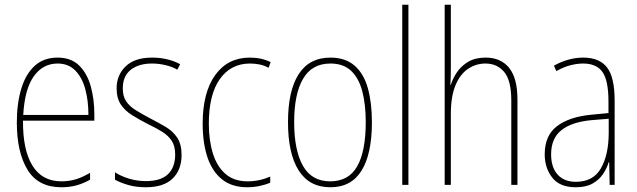

<svg xmlns="http://www.w3.org/2000/svg" viewBox="-20 -873 2687 810"><path d="M223 -630Q280 -630 314 -596.5Q348 -563 363 -508.5Q378 -454 378 -391V-364H77Q76 -240 117 -174Q158 -108 239 -108Q271 -108 299.5 -116.5Q328 -125 360 -144V-115Q334 -100 304.5 -91.5Q275 -83 239 -83Q141 -83 96 -157Q51 -231 51 -356Q51 -436 69.5 -498Q88 -560 126 -595Q164 -630 223 -630ZM223 -605Q161 -605 122.5 -551Q84 -497 78 -388H353Q353 -449 339.5 -498Q326 -547 297 -576Q268 -605 223 -605Z M746 -219Q746 -157 708.5 -120Q671 -83 595 -83Q553 -83 519.5 -93Q486 -103 465 -115V-146Q492 -129 525.5 -119Q559 -109 595 -109Q659 -109 689 -138.5Q719 -168 719 -221Q719 -257 704.5 -279Q690 -301 664.5 -317Q639 -333 605 -349Q568 -368 537.5 -387Q507 -406 489.5 -432.5Q472 -459 472 -501Q472 -556 510 -593Q548 -630 622 -630Q656 -630 686.5 -622.5Q717 -615 740 -602L728 -579Q708 -591 679 -598Q650 -605 621 -605Q565 -605 531.5 -578.5Q498 -552 498 -500Q498 -467 512 -446Q526 -425 551.5 -409Q577 -393 611 -375Q648 -356 678.5 -338Q709 -320 727.5 -292.5Q746 -265 746 -219Z M1023 -83Q958 -83 916.5 -116.5Q875 -150 855 -210Q835 -270 835 -351Q835 -483 888 -556.5Q941 -630 1034 -630Q1083 -630 1122 -611L1113 -587Q1095 -597 1075 -601Q1055 -605 1035 -605Q954 -605 907.5 -539.5Q861 -474 861 -351Q861 -281 878 -226Q895 -171 931 -139.5Q967 -108 1025 -108Q1074 -108 1120 -128V-102Q1101 -94 1075.5 -88.5Q1050 -83 1023 -83Z M1549 -357Q1549 -224 1505.5 -153.5Q1462 -83 1374 -83Q1285 -83 1240 -154Q1195 -225 1195 -358Q1195 -490 1240 -560Q1285 -630 1374 -630Q1437 -630 1476 -596Q1515 -562 1532 -500.5Q1549 -439 1549 -357ZM1221 -358Q1221 -239 1258 -173.5Q1295 -108 1373 -108Q1451 -108 1487 -171.5Q1523 -235 1523 -358Q1523 -432 1508.5 -487.5Q1494 -543 1461.5 -574Q1429 -605 1374 -605Q1296 -605 1258.5 -540.5Q1221 -476 1221 -358Z M1703 -93H1677V-853H1703Z M1882 -586Q1882 -563 1881.5 -548Q1881 -533 1880 -515H1882Q1890 -542 1908 -568.5Q1926 -595 1955.5 -612.5Q1985 -630 2029 -630Q2093 -630 2128 -586.5Q2163 -543 2163 -453V-93H2137V-449Q2137 -534 2107 -569.5Q2077 -605 2028 -605Q1988 -605 1954.5 -582.5Q1921 -560 1901.5 -513Q1882 -466 1882 -392V-93H1856V-853H1882Z M2440 -630Q2509 -630 2541 -588.5Q2573 -547 2573 -449V-93H2552L2550 -189H2548Q2540 -162 2523.5 -138Q2507 -114 2479.5 -98.5Q2452 -83 2409 -83Q2341 -83 2309.5 -124Q2278 -165 2278 -222Q2278 -301 2329.5 -340.5Q2381 -380 2474 -389L2547 -396V-444Q2547 -534 2521.5 -569.5Q2496 -605 2440 -605Q2416 -605 2387.5 -598Q2359 -591 2327 -573L2317 -596Q2345 -612 2377 -621Q2409 -630 2440 -630ZM2474 -366Q2391 -358 2348 -323.5Q2305 -289 2305 -222Q2305 -167 2332.5 -136.5Q2360 -106 2409 -106Q2483 -106 2515.5 -163.5Q2548 -221 2548 -313V-372Z"/></svg>

Font: Noto Sans Kannada UI Condensed Thin
Style: Regular
Weight: 100
Width: 3
Designer: Jelle Bosma - Monotype Design Team
Foundry: Monotype Imaging Inc.
Version: Version 2.005; ttfautohint (v1.8.4.7-5d5b)